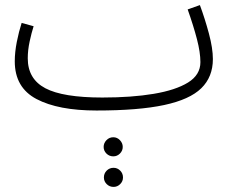

<svg xmlns="http://www.w3.org/2000/svg" viewBox="-20 -413 922 754"><path d="M359 21Q209 21 123.5 -24Q38 -69 38 -172Q38 -208 46 -248.5Q54 -289 65 -323L112 -310Q104 -285 96.5 -250.5Q89 -216 89 -184Q89 -103 158 -66.5Q227 -30 382 -30Q497 -30 583.5 -44.5Q670 -59 718.5 -89Q767 -119 767 -169Q767 -207 753.5 -259Q740 -311 717 -376L765 -393Q785 -339 800.5 -281Q816 -223 816 -181Q816 -111 770.5 -66.5Q725 -22 624.5 -0.5Q524 21 359 21ZM425 201Q409 201 398 190Q387 179 387 164Q387 149 398 137.5Q409 126 425 126Q440 126 451 137.5Q462 149 462 164Q462 179 451 190Q440 201 425 201ZM426 321Q410 321 399 310Q388 299 388 284Q388 268 399 257Q410 246 426 246Q441 246 452 257Q463 268 463 284Q463 299 452 310Q441 321 426 321Z"/></svg>

Font: Noto Sans Arabic SemCond Light
Style: Regular
Weight: 300
Width: 4
Designer: Monotype Design Team, Nadine Chahine, Nizar Qandah and Khaled Hosny
Foundry: Monotype Imaging Inc.
Version: Version 2.012; ttfautohint (v1.8.4.7-5d5b)